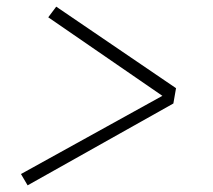

<svg xmlns="http://www.w3.org/2000/svg" viewBox="-20 -628 640 577"><path d="M63 -71 43 -105 468 -340 125 -576 149 -608 509 -363 501 -317Z"/></svg>

Font: Iosevka Aile XLt Obl
Style: Regular
Weight: 200
Italic angle: -9°
Designer: Belleve Invis
Foundry: Belleve Invis
Version: Version 31.1.0; ttfautohint (v1.8.4)